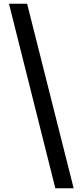

<svg xmlns="http://www.w3.org/2000/svg" viewBox="-20 -825 428 1027"><path d="M276 182H374L125 -805H28Z"/></svg>

Font: Noto Sans CJK KR Bold
Style: Regular
Weight: 700
Designer: Ryoko NISHIZUKA (kana & ideographs); Paul D. Hunt (Latin, Greek & Cyrillic); Wenlong ZHANG (bopomofo); Sandoll Communica
Foundry: Adobe Systems Incorporated
Version: Version 1.004;PS 1.004;hotconv 1.0.82;makeotf.lib2.5.63406